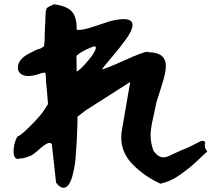

<svg xmlns="http://www.w3.org/2000/svg" viewBox="-20 -865 1040 904"><path d="M44 -154Q44 -174 50.5 -195.5Q57 -217 65 -224L69 -225Q90 -238 130.5 -279.5Q171 -321 186 -344L206 -375L200 -449Q198 -463 197 -477Q196 -491 196 -498.5Q196 -506 195.5 -512Q195 -518 193.5 -520.5Q192 -523 188 -523Q180 -523 162 -516Q134 -507 114 -507Q90 -507 77 -518Q64 -529 64 -546Q64 -584 113 -611Q129 -620 143 -626.5Q157 -633 164 -634.5Q171 -636 177.5 -640.5Q184 -645 185.5 -645.5Q187 -646 188.5 -655.5Q190 -665 190 -672Q190 -679 190.5 -700Q191 -721 192 -741Q193 -753 193.5 -767.5Q194 -782 194 -788.5Q194 -795 195 -803.5Q196 -812 196 -814.5Q196 -817 198 -822Q200 -827 201 -827.5Q202 -828 206 -831Q210 -834 213 -835Q216 -836 222.5 -839Q229 -842 234 -845Q294 -837 318 -811Q342 -785 341 -725Q342 -725 345.5 -724.5Q349 -724 351 -724Q376 -724 431 -743Q486 -762 497 -765Q536 -775 562 -775Q604 -775 604 -747Q604 -723 573 -680Q542 -637 504.5 -593.5Q467 -550 460 -538Q480 -542 567.5 -581.5Q655 -621 673 -621Q677 -621 679 -619Q761 -619 761 -553Q761 -523 740 -457.5Q719 -392 717 -385Q713 -365 707 -337.5Q701 -310 697.5 -294.5Q694 -279 691.5 -260.5Q689 -242 689 -227Q689 -192 703 -154Q726 -124 749 -124Q760 -124 773 -129.5Q786 -135 808.5 -146Q831 -157 850 -164Q870 -172 889 -182Q908 -192 918 -197Q928 -202 934 -202Q942 -202 947 -193Q944 -187 944 -181Q944 -174 947 -166.5Q950 -159 953 -156L956 -152Q949 -146 919 -117.5Q889 -89 876.5 -79Q864 -69 838 -49.5Q812 -30 788 -18.5Q764 -7 736 0Q663 -33 607 -88.5Q551 -144 551 -217Q551 -236 553 -246L593 -479L386 -347L345 -316L344 -264Q342 -191 337 -139Q335 -86 320 -33.5Q305 19 279 19Q262 19 244 -5L224 -186Q220 -192 212 -192Q198 -192 163.5 -161Q129 -130 119 -130Q95 -119 75 -119Q71 -117 64 -117Q44 -117 44 -154ZM340 -602 341 -528Q357 -535 394 -578.5Q431 -622 431 -640Q431 -644 428 -647H427Q418 -647 386.5 -632Q355 -617 340 -602Z"/></svg>

Font: NaniFont Regular
Style: Regular
Weight: 400
Designer: Nanigashitei
Version: Version 1.036